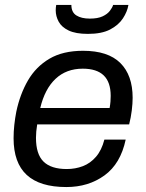

<svg xmlns="http://www.w3.org/2000/svg" viewBox="-20 -743 588 775"><path d="M247.8 12Q140.8 12 87.8 -37Q34.8 -86 34.8 -184.9Q34.8 -211.9 37.8 -239.3Q40.8 -266.6 45.8 -292.1Q60.8 -363.2 93 -418.6Q125.3 -474 179.6 -506Q233.9 -538 315.2 -538Q416.1 -538 465.7 -488.7Q515.4 -439.4 515.4 -348.3Q515.4 -325.3 511.9 -297.1Q508.4 -268.9 501.3 -240.8H130.1Q127.7 -225.6 126.4 -212.3Q125.2 -199.1 125.2 -186.8Q125.2 -120.5 155.8 -90.6Q186.4 -60.7 249.4 -60.7Q284.2 -60.7 314.5 -72.3Q344.9 -83.9 367.6 -110.3Q390.3 -136.7 401.3 -179.4H487.3Q466.7 -82.2 401.9 -35.1Q337 12 247.8 12ZM142.5 -307.1H422.5Q424.9 -320.7 425.9 -332.9Q426.8 -345.2 426.8 -355.8Q426.8 -411.6 398.5 -438.7Q370.2 -465.8 314 -465.8Q247.8 -465.8 204.3 -424.9Q160.8 -384.1 142.5 -307.1ZM334.8 -606.2Q285.6 -606.2 257.1 -619.9Q228.6 -633.6 216.8 -655.6Q204.9 -677.6 204.9 -701.4Q204.9 -706.9 205.4 -712.2Q205.9 -717.5 206.9 -723H268.1Q268.1 -693.4 288.3 -680.7Q308.5 -667.9 342.5 -667.9Q374.9 -667.9 394.2 -677.1Q413.6 -686.2 423.6 -699.4Q433.6 -712.5 436.6 -723H498.4Q493.8 -695.7 476.1 -668.7Q458.3 -641.6 424.4 -623.9Q390.4 -606.2 334.8 -606.2Z"/></svg>

Font: Archivo Variable SemiBold
Style: Italic
Weight: 600
Italic angle: -10°
Designer: Hector Gatti
Foundry: Omnibus-Type
Version: Version 2.001